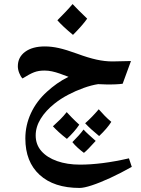

<svg xmlns="http://www.w3.org/2000/svg" viewBox="-20 -639 695 947"><path d="M373 288Q246 288 175.5 223.5Q105 159 105 44Q105 -21 132.5 -80.5Q160 -140 212 -187Q235 -208 261 -226.5Q287 -245 318 -260Q295 -269 275 -276Q255 -283 236.5 -287Q218 -291 199 -291Q170 -291 148 -282.5Q126 -274 91 -252Q82 -261 75 -278.5Q68 -296 68 -312Q68 -357 104 -383.5Q140 -410 201 -410Q234 -410 270 -402Q306 -394 361 -374Q415 -354 456 -345Q497 -336 535 -336L626 -338L585 -226Q572 -224 549.5 -223Q527 -222 504 -222.5Q481 -223 464 -224Q431 -219 392 -205Q353 -191 316 -171.5Q279 -152 249 -128Q205 -93 180.5 -53Q156 -13 156 29Q156 74 184 106Q212 138 261.5 155.5Q311 173 375 173Q426 173 486 165.5Q546 158 616 142L630 184Q575 215 524 238.5Q473 262 433.5 275Q394 288 373 288ZM340 -467Q289 -509 263 -539Q286 -562 304.5 -581.5Q323 -601 338 -619Q349 -607 367 -589Q385 -571 410 -547Q398 -530 380.5 -510Q363 -490 340 -467ZM310 46Q288 29 270.5 13Q253 -3 241 -16Q260 -33 277 -50Q294 -67 309 -86Q318 -76 333.5 -60Q349 -44 371 -24Q359 -6 343.5 11.5Q328 29 310 46ZM469 32Q448 15 431 -0.5Q414 -16 400 -31Q417 -46 434 -63.5Q451 -81 467 -100Q481 -84 496 -68.5Q511 -53 529 -38Q509 -6 469 32ZM394 115Q379 104 363.5 90Q348 76 337 62Q353 46 367.5 30Q382 14 392 0Q402 11 418 25.5Q434 40 452 56Q433 77 418 92.5Q403 108 394 115Z"/></svg>

Font: Noto Naskh Arabic
Style: Bold
Weight: 700
Designer: Monotype Design Team, David Williams, Mohamad Dakak and Nizar Qandah
Foundry: Monotype Imaging Inc.
Version: Version 2.016